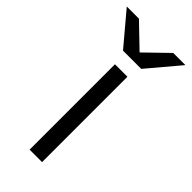

<svg xmlns="http://www.w3.org/2000/svg" viewBox="-315 -779 827 827"><g transform="rotate(45 98.5 -366.0)"><path d="M60 0H136V-520H60ZM-80 -732 43 -586H154L277 -732H203L99 -631L-6 -732Z"/></g></svg>

Font: Aspekta 350
Style: Regular
Weight: 350
Designer: Ivo Dolenc
Version: Version 2.000